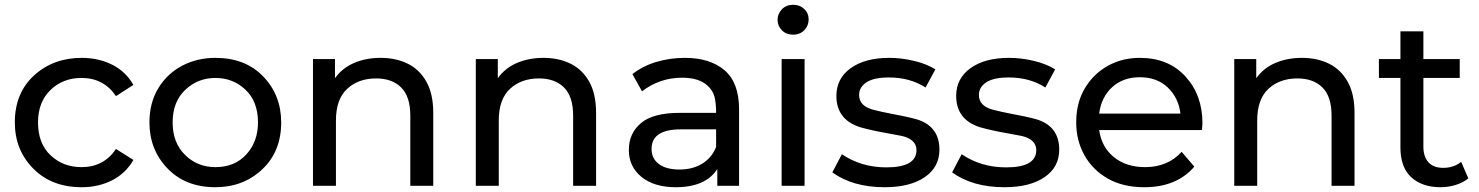

<svg xmlns="http://www.w3.org/2000/svg" viewBox="-20 -777 6186 803"><path d="M322 6Q196 6 119 -72Q42 -150 42 -265Q42 -388 122.5 -461.5Q203 -535 322 -535Q391 -535 448 -507Q505 -479 538 -422L465 -375Q414 -451 321 -451Q243 -451 191 -400.5Q139 -350 139 -265Q139 -177 191.5 -127.5Q244 -78 321 -78Q414 -78 465 -154L538 -108Q505 -51 448 -22.5Q391 6 322 6Z M881 6Q756 6 680.5 -72.5Q605 -151 605 -265Q605 -347 642 -408Q679 -469 741.5 -502Q804 -535 881 -535Q1006 -535 1081 -457Q1156 -379 1156 -265Q1156 -143 1076.5 -68.5Q997 6 881 6ZM881 -78Q962 -78 1010.5 -131.5Q1059 -185 1059 -265Q1059 -352 1007 -401.5Q955 -451 881 -451Q807 -451 754.5 -401Q702 -351 702 -265Q702 -180 754 -129Q806 -78 881 -78Z M1792 0H1696V-294Q1696 -373 1658 -411Q1620 -449 1553 -449Q1479 -449 1432 -405.5Q1385 -362 1385 -273V0H1289V-530H1381V-450Q1412 -493 1461.5 -514Q1511 -535 1572 -535Q1636 -535 1685.5 -510.5Q1735 -486 1763.5 -435Q1792 -384 1792 -305Z M2473 0H2377V-294Q2377 -373 2339 -411Q2301 -449 2234 -449Q2160 -449 2113 -405.5Q2066 -362 2066 -273V0H1970V-530H2062V-450Q2093 -493 2142.5 -514Q2192 -535 2253 -535Q2317 -535 2366.5 -510.5Q2416 -486 2444.5 -435Q2473 -384 2473 -305Z M2806 6Q2716 6 2663 -37Q2610 -80 2610 -150Q2610 -219 2660.5 -262Q2711 -305 2823 -305H2975Q2975 -345 2968.5 -371.5Q2962 -398 2939 -419Q2903 -452 2833 -452Q2739 -452 2665 -395L2625 -467Q2668 -501 2725 -518Q2782 -535 2844 -535Q2950 -535 3010.5 -483Q3071 -431 3071 -320V0H2980V-70Q2931 6 2806 6ZM2822 -68Q2876 -68 2916 -92Q2956 -116 2975 -162V-236H2827Q2705 -236 2705 -154Q2705 -114 2735.5 -91Q2766 -68 2822 -68Z M3345 0H3249V-530H3345ZM3297 -632Q3268 -632 3250 -650.5Q3232 -669 3232 -694Q3232 -719 3250 -738Q3268 -757 3297 -757Q3325 -757 3343.5 -739.5Q3362 -722 3362 -696Q3362 -670 3344 -651Q3326 -632 3297 -632Z M3680 6Q3547 6 3461 -56L3501 -132Q3582 -77 3687 -77Q3813 -77 3813 -149Q3813 -193 3754 -208L3690 -220Q3627 -231 3577 -245Q3478 -277 3478 -376Q3478 -449 3538 -492Q3598 -535 3699 -535Q3750 -535 3802.5 -522.5Q3855 -510 3892 -487L3851 -411Q3786 -453 3698 -453Q3634 -453 3603.5 -432.5Q3573 -412 3573 -380Q3573 -332 3636 -317Q3663 -310 3704 -302Q3766 -291 3814 -278Q3909 -249 3909 -151Q3909 -78 3847.5 -36Q3786 6 3680 6Z M4181 6Q4048 6 3962 -56L4002 -132Q4083 -77 4188 -77Q4314 -77 4314 -149Q4314 -193 4255 -208L4191 -220Q4128 -231 4078 -245Q3979 -277 3979 -376Q3979 -449 4039 -492Q4099 -535 4200 -535Q4251 -535 4303.5 -522.5Q4356 -510 4393 -487L4352 -411Q4287 -453 4199 -453Q4135 -453 4104.5 -432.5Q4074 -412 4074 -380Q4074 -332 4137 -317Q4164 -310 4205 -302Q4267 -291 4315 -278Q4410 -249 4410 -151Q4410 -78 4348.5 -36Q4287 6 4181 6Z M4766 6Q4676 6 4612.5 -30.5Q4549 -67 4515 -128.5Q4481 -190 4481 -265Q4481 -347 4517 -407.5Q4553 -468 4613 -501.5Q4673 -535 4747 -535Q4867 -535 4938 -457Q5009 -379 5009 -262L5007 -233H4577Q4587 -162 4638.5 -120Q4690 -78 4769 -78Q4864 -78 4922 -142L4975 -80Q4901 6 4766 6ZM4917 -302Q4909 -368 4864 -411Q4819 -454 4747 -454Q4677 -454 4631.5 -412.5Q4586 -371 4577 -302Z M5645 0H5549V-294Q5549 -373 5511 -411Q5473 -449 5406 -449Q5332 -449 5285 -405.5Q5238 -362 5238 -273V0H5142V-530H5234V-450Q5265 -493 5314.5 -514Q5364 -535 5425 -535Q5489 -535 5538.5 -510.5Q5588 -486 5616.5 -435Q5645 -384 5645 -305Z M6005 6Q5928 6 5882.5 -35.5Q5837 -77 5837 -160V-451H5747V-530H5837V-646H5933V-530H6085V-451H5933V-164Q5933 -122 5954 -98.5Q5975 -75 6016 -75Q6060 -75 6091 -100L6121 -31Q6099 -13 6068 -3.5Q6037 6 6005 6Z"/></svg>

Font: Argentum Novus
Style: Regular
Weight: 400
Designer: Julieta Ulanovsky
Foundry: Julieta Ulanovsky
Version: Version 7.20;July 27, 2021;FontCreator 13.0.0.2683 64-bit